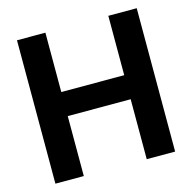

<svg xmlns="http://www.w3.org/2000/svg" viewBox="-106 -834 942 941"><g transform="rotate(-15 364.5 -364.0)"><path d="M61 0V-727.5H205.1V-426.3H524.4V-727.5H668.5V0H524.4V-304.2H205.1V0Z"/></g></svg>

Font: Inter Cardless Tabular Bold
Style: Bold
Weight: 700
Designer: Rasmus Andersson
Foundry: rsms
Version: Version 4.000;git-4fc901f